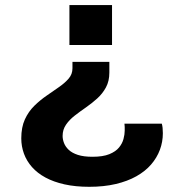

<svg xmlns="http://www.w3.org/2000/svg" viewBox="-20 -547 694 739"><path d="M323.3 172Q270.5 172 228.3 162.6Q186.2 153.2 155 136.3Q123.8 119.4 103.2 96.1Q82.6 72.8 72.2 44.5Q61.9 16.3 61.9 -14.5Q61.9 -57.3 75.8 -87.6Q89.7 -117.9 112.4 -140.1Q135.2 -162.3 160.4 -179.5Q185.6 -196.8 207.8 -212.4Q230.1 -228 244.5 -244.8Q258.9 -261.6 258.9 -284.2V-309H400.9V-267.7Q400.9 -234.8 387.8 -210.7Q374.8 -186.6 354.4 -168.2Q334.1 -149.8 311 -133.7Q287.8 -117.7 267.5 -101.9Q247.1 -86.1 234.1 -67.1Q221 -48.2 221 -23.7Q221 -10.3 226.5 3.8Q232 17.9 244.7 29.9Q257.5 41.9 279.8 49.2Q302.1 56.4 336 56.4Q376.3 56.4 400.8 46.4Q425.4 36.3 438 20.9Q450.7 5.5 455.3 -12.1Q460 -29.7 460 -44Q460 -51.7 460 -58.1Q460 -64.5 459 -71H602.8Q604.8 -63.9 605.8 -55Q606.8 -46.1 606.8 -34.3Q606.8 -0.8 595.3 29.9Q583.8 60.5 561.4 86.4Q539 112.3 504.8 131.5Q470.6 150.7 425.3 161.3Q380 172 323.3 172ZM247.2 -373.7V-527.4H411.2V-373.7Z"/></svg>

Font: Archivo SemiBold SemiExpanded
Style: Regular
Weight: 600
Width: 6
Version: Version 2.001